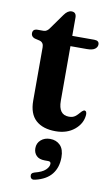

<svg xmlns="http://www.w3.org/2000/svg" viewBox="-93 -622 540 928"><g transform="rotate(10 177.0 -157.5)"><path d="M53.5 -408 28 -414Q10.5 -420.5 10.5 -436.5Q10.5 -458 34.5 -458H64Q81 -458 94 -478.5L145 -550Q162 -574 181 -574Q204.5 -574 204.5 -547.5V-458H312.5Q336.5 -458 336.5 -439Q336.5 -425.5 324.2 -416.5Q312 -407.5 285 -407.5H204.5V-139.5Q204.5 -70.5 256 -70.5Q275 -70.5 286.5 -79.2Q298 -88 306 -98.2Q314 -108.5 323 -113Q337.5 -114 336.5 -93.5Q333.5 -50.5 297 -20.2Q260.5 10 204.5 10Q142 10 107.5 -21.2Q73 -52.5 73 -117V-379Q73 -402 53.5 -408ZM178.5 158Q150.5 158 136.8 143.8Q123 129.5 123 107.5Q123 82.5 141 66.8Q159 51 186 51Q216.5 51 235.8 70.5Q255 90 255 129.5Q255 179 229.2 211.8Q203.5 244.5 150 257.5Q129 263.5 124.5 246Q120.5 229.5 140 224Q176 215 192 199.8Q208 184.5 208 169.5Q208 158 195 158Z"/></g></svg>

Font: Fraunces 72pt Soft SemiBold
Style: Regular
Weight: 600
Version: Version 1.000;[b76b70a41]